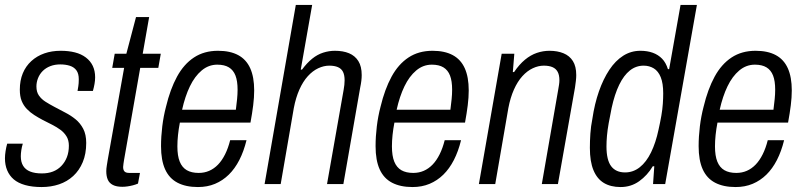

<svg xmlns="http://www.w3.org/2000/svg" viewBox="-21 -743 3244 775"><path d="M147 12Q109 12 80.5 4Q52 -4 34.5 -19Q17 -34 8 -55.5Q-1 -77 -1 -104Q-1 -117 1.5 -133Q4 -149 8 -163H71Q67 -150 65 -136.5Q63 -123 63 -112Q63 -89 72.5 -73.5Q82 -58 101 -50.5Q120 -43 148 -43Q173 -43 192.5 -50.5Q212 -58 226.5 -73Q241 -88 249 -108.5Q257 -129 257 -155Q257 -177 247.5 -192.5Q238 -208 223 -219Q208 -230 189.5 -239.5Q171 -249 151 -259Q134 -268 117.5 -278.5Q101 -289 87.5 -303Q74 -317 66.5 -335.5Q59 -354 59 -381Q59 -418 71 -447Q83 -476 105.5 -496.5Q128 -517 158 -527.5Q188 -538 224 -538Q256 -538 281.5 -531.5Q307 -525 325.5 -511Q344 -497 353.5 -477Q363 -457 363 -431Q363 -418 360.5 -404Q358 -390 354 -376H292Q296 -398 296.5 -407.5Q297 -417 297 -423Q297 -446 287.5 -459Q278 -472 261 -477.5Q244 -483 222 -483Q200 -483 182 -476Q164 -469 151.5 -456.5Q139 -444 132.5 -427.5Q126 -411 126 -394Q126 -372 136 -357.5Q146 -343 162.5 -332.5Q179 -322 198 -312Q220 -300 242.5 -288.5Q265 -277 284 -261.5Q303 -246 315 -223Q327 -200 327 -166Q327 -122 313 -88.5Q299 -55 274.5 -32.5Q250 -10 217.5 1Q185 12 147 12Z M473 11Q449 11 434.5 3.5Q420 -4 414 -18Q408 -32 408 -52Q408 -62 410 -74Q412 -86 414 -99L480 -469H432L442 -526H489L528 -674H581L555 -526H628L618 -469H545L480 -99Q479 -92 477.5 -83Q476 -74 476 -69Q476 -57 481.5 -51Q487 -45 501 -45H544L536 -2Q527 2 515.5 5Q504 8 493 9.5Q482 11 473 11Z M778 12Q729 12 695.5 -5.5Q662 -23 645.5 -59.5Q629 -96 629 -153Q629 -192 634 -233Q639 -274 649 -312Q666 -383 693.5 -433.5Q721 -484 762 -511Q803 -538 859 -538Q908 -538 940.5 -520.5Q973 -503 989 -467.5Q1005 -432 1005 -378Q1005 -350 1001 -318Q997 -286 990 -248H705Q700 -222 697.5 -198Q695 -174 695 -152Q695 -114 704.5 -90.5Q714 -67 733 -56Q752 -45 781 -45Q804 -45 823.5 -53.5Q843 -62 859 -78.5Q875 -95 887.5 -120Q900 -145 908 -177H974Q963 -132 945 -97Q927 -62 902.5 -38Q878 -14 847 -1Q816 12 778 12ZM714 -300H931Q934 -323 936 -343Q938 -363 938 -381Q938 -416 929.5 -438Q921 -460 903 -471Q885 -482 856 -482Q821 -482 793 -458.5Q765 -435 745.5 -394.5Q726 -354 714 -300Z M1047 0 1173 -723H1239L1193 -462H1198Q1218 -489 1239 -506Q1260 -523 1283.5 -530.5Q1307 -538 1331 -538Q1364 -538 1388 -528Q1412 -518 1425.5 -496.5Q1439 -475 1439 -440Q1439 -429 1437.5 -416.5Q1436 -404 1433 -390L1365 0H1299L1366 -380Q1368 -391 1369 -400.5Q1370 -410 1370 -419Q1370 -440 1363.5 -453Q1357 -466 1343 -472Q1329 -478 1308 -478Q1286 -478 1263.5 -467.5Q1241 -457 1221.5 -435.5Q1202 -414 1187.5 -381.5Q1173 -349 1165 -307L1112 0Z M1644 12Q1595 12 1561.5 -5.5Q1528 -23 1511.5 -59.5Q1495 -96 1495 -153Q1495 -192 1500 -233Q1505 -274 1515 -312Q1532 -383 1559.5 -433.5Q1587 -484 1628 -511Q1669 -538 1725 -538Q1774 -538 1806.5 -520.5Q1839 -503 1855 -467.5Q1871 -432 1871 -378Q1871 -350 1867 -318Q1863 -286 1856 -248H1571Q1566 -222 1563.5 -198Q1561 -174 1561 -152Q1561 -114 1570.5 -90.5Q1580 -67 1599 -56Q1618 -45 1647 -45Q1670 -45 1689.5 -53.5Q1709 -62 1725 -78.5Q1741 -95 1753.5 -120Q1766 -145 1774 -177H1840Q1829 -132 1811 -97Q1793 -62 1768.5 -38Q1744 -14 1713 -1Q1682 12 1644 12ZM1580 -300H1797Q1800 -323 1802 -343Q1804 -363 1804 -381Q1804 -416 1795.5 -438Q1787 -460 1769 -471Q1751 -482 1722 -482Q1687 -482 1659 -458.5Q1631 -435 1611.5 -394.5Q1592 -354 1580 -300Z M1912 0 2004 -526H2055L2049 -452H2054Q2075 -483 2098 -502Q2121 -521 2146 -529.5Q2171 -538 2197 -538Q2229 -538 2253.5 -528Q2278 -518 2291.5 -496.5Q2305 -475 2305 -440Q2305 -429 2303.5 -416.5Q2302 -404 2300 -390L2231 0H2166L2232 -380Q2234 -391 2235.5 -401Q2237 -411 2237 -419Q2237 -440 2230 -453Q2223 -466 2209 -472Q2195 -478 2174 -478Q2152 -478 2129.5 -467.5Q2107 -457 2087.5 -435.5Q2068 -414 2053.5 -381.5Q2039 -349 2031 -307L1978 0Z M2484 12Q2444 12 2416.5 -4.5Q2389 -21 2374.5 -56Q2360 -91 2360 -146Q2360 -174 2362 -203.5Q2364 -233 2370 -263Q2379 -324 2396.5 -374Q2414 -424 2438.5 -461Q2463 -498 2494.5 -518Q2526 -538 2564 -538Q2592 -538 2614 -530Q2636 -522 2651.5 -506Q2667 -490 2675 -464H2680L2726 -723H2792L2664 0H2615L2620 -72H2614Q2592 -35 2559 -11.5Q2526 12 2484 12ZM2502 -47Q2535 -47 2561.5 -68Q2588 -89 2607 -128Q2626 -167 2637 -219Q2644 -250 2648.5 -276Q2653 -302 2654.5 -324.5Q2656 -347 2656 -366Q2656 -407 2646 -431.5Q2636 -456 2618 -467Q2600 -478 2577 -478Q2546 -478 2521.5 -458.5Q2497 -439 2478.5 -401Q2460 -363 2448 -308Q2441 -274 2436 -246Q2431 -218 2429 -195Q2427 -172 2427 -152Q2427 -97 2446 -72Q2465 -47 2502 -47Z M2948 12Q2899 12 2865.5 -5.5Q2832 -23 2815.5 -59.5Q2799 -96 2799 -153Q2799 -192 2804 -233Q2809 -274 2819 -312Q2836 -383 2863.5 -433.5Q2891 -484 2932 -511Q2973 -538 3029 -538Q3078 -538 3110.5 -520.5Q3143 -503 3159 -467.5Q3175 -432 3175 -378Q3175 -350 3171 -318Q3167 -286 3160 -248H2875Q2870 -222 2867.5 -198Q2865 -174 2865 -152Q2865 -114 2874.5 -90.5Q2884 -67 2903 -56Q2922 -45 2951 -45Q2974 -45 2993.5 -53.5Q3013 -62 3029 -78.5Q3045 -95 3057.5 -120Q3070 -145 3078 -177H3144Q3133 -132 3115 -97Q3097 -62 3072.5 -38Q3048 -14 3017 -1Q2986 12 2948 12ZM2884 -300H3101Q3104 -323 3106 -343Q3108 -363 3108 -381Q3108 -416 3099.5 -438Q3091 -460 3073 -471Q3055 -482 3026 -482Q2991 -482 2963 -458.5Q2935 -435 2915.5 -394.5Q2896 -354 2884 -300Z"/></svg>

Font: Archivo Condensed Light
Style: Italic
Weight: 300
Width: 3
Italic angle: -10°
Designer: Hector Gatti
Foundry: Omnibus-Type
Version: Version 2.001